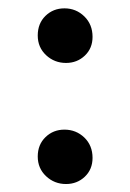

<svg xmlns="http://www.w3.org/2000/svg" viewBox="-20 -430 315 467"><path d="M140.6 -276.9Q112.3 -276.9 92 -295.9Q71.8 -314.9 71.8 -343.8Q71.8 -373 90.6 -391.4Q109.4 -409.7 136.7 -409.7Q165 -409.7 185.1 -390.1Q205.1 -370.6 205.1 -340.3Q205.1 -312.5 186.3 -294.7Q167.5 -276.9 140.6 -276.9ZM140.6 17.6Q112.3 17.6 92 -1.5Q71.8 -20.5 71.8 -49.3Q71.8 -78.1 90.6 -96.4Q109.4 -114.7 136.7 -114.7Q165 -114.7 185.1 -95.5Q205.1 -76.2 205.1 -45.9Q205.1 -18.1 186.3 -0.2Q167.5 17.6 140.6 17.6Z"/></svg>

Font: Elstob Medium
Style: Regular
Weight: 500
Designer: Peter S. Baker
Version: Version 1.015